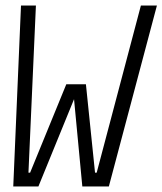

<svg xmlns="http://www.w3.org/2000/svg" viewBox="-20 -675 588 695"><path d="M490 -655H548L374 0H278L248 -316L119 0H28L56 -655H110L83 -50H89L220 -370H291L324 -50H330Z"/></svg>

Font: Lekton
Style: Italic
Weight: 400
Italic angle: -9.3°
Designer: Paolo Mazzetti, Luciano Perondi, Raffaele Flato, Elena Papassissa, Emilio Macchia, Michela Povoleri, Tobias Seemiller, R
Version: Version 3.000